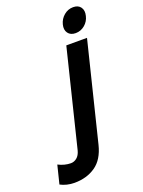

<svg xmlns="http://www.w3.org/2000/svg" viewBox="-362 -929 913 1229"><g transform="rotate(-20 94.5 -315.0)"><path d="M357 -764Q349 -729 321.5 -706Q294 -683 259 -683Q224 -683 207.5 -706Q191 -729 200 -764Q209 -799 236.5 -822Q264 -845 299 -845Q334 -845 350 -822Q366 -799 357 -764ZM151 39Q128 132 68 173.5Q8 215 -76 215Q-101 215 -126 209Q-151 203 -171 192L-140 67Q-119 78 -97 83.5Q-75 89 -55 89Q-32 89 -13.5 73.5Q5 58 13 28L175 -630H316Z"/></g></svg>

Font: TypoPRO Sinkin Sans
Style: 600 SemiBold Italic
Weight: 600
Italic angle: -112°
Designer: Keith Bates
Foundry: K-Type
Version: Sinkin Sans (version 1.0)  by Keith Bates   •   © 2014   www